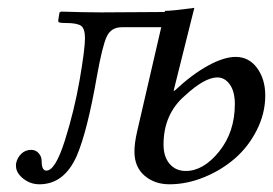

<svg xmlns="http://www.w3.org/2000/svg" viewBox="-20 -461 701 493"><path d="M457 -22Q502.4 -22 542.7 -72Q583 -122.1 583 -193.8Q583 -226.1 570.1 -244.1Q557.1 -262.2 538.1 -262.2Q505.4 -262.2 454.1 -214.8Q399.9 -167.5 399.9 -89.8Q399.9 -58.6 415.5 -40.3Q431.2 -22 457 -22ZM479 -440.9 425.8 -228H428.2Q473.1 -270 514.2 -292.5Q555.2 -314.9 585 -314.9Q619.1 -314.9 640.1 -286.4Q661.1 -257.8 661.1 -215.8Q661.1 -169.9 639.4 -127Q617.7 -84 583 -54Q548.3 -23.9 503.9 -5.9Q459.5 12.2 415 12.2Q377 12.2 351.1 -10Q325.2 -32.2 325.2 -71.8Q325.2 -93.3 332 -123L394 -391.1H293Q265.1 -391.1 253.9 -366.7Q242.7 -342.3 229 -266.1Q204.1 -123 176.8 -60.1Q144.5 12.2 81.1 12.2Q58.1 12.2 39.6 -2.4Q21 -17.1 21 -35.2V-40Q23.9 -55.7 34.4 -65.9Q44.9 -76.2 60.1 -76.2Q71.8 -76.2 79.3 -67.6Q86.9 -59.1 86.9 -47.9Q86.9 -22.9 99.1 -22.9Q122.1 -22.9 146.5 -100.1Q170.9 -177.2 184.6 -256.3Q198.2 -335.4 198.2 -362.8Q198.2 -387.7 188 -394.8Q177.7 -401.9 149.9 -401.9Q136.2 -401.9 132.3 -403.3Q128.4 -404.8 129.9 -411.1L132.8 -429.2L137.2 -431.2Q199.2 -429.2 240.2 -429.2Q253.9 -429.2 321 -429.7Q388.2 -430.2 402.8 -430.2L403.8 -433.1Q422.9 -433.1 479 -440.9Z"/></svg>

Font: Common Serif
Style: Bold Italic
Weight: 700
Italic angle: -12°
Designer: Philipp H. Poll, Khaled Hosny
Foundry: Stefan Peev, Context Ltd.
Version: Version 1.026